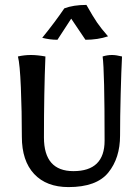

<svg xmlns="http://www.w3.org/2000/svg" viewBox="-20 -757 569 782"><path d="M69 -200Q69 -303 65 -400Q61 -497 53 -527Q79 -533 106 -533Q132 -533 165 -527Q159 -381 159 -197Q159 -60 279 -60Q406 -60 406 -184Q406 -467 398 -527Q417 -533 436 -533Q453 -533 477 -527Q474 -470 471.5 -374Q469 -278 469 -205Q469 -113 421 -54Q373 5 259 5Q169 5 119 -48.5Q69 -102 69 -200ZM152 -603Q204 -667 242 -723Q279 -737 332 -737Q359 -689 375.5 -665Q392 -641 420 -609Q378 -595 328 -595L270 -681L214 -595Q183 -595 152 -603Z"/></svg>

Font: Mirza
Style: Regular
Weight: 400
Designer: Arabic design by Kourosh Beigpour, Latin design by Eduardo Tunni, engineering by Lasse Fister
Version: Version 1.0010g